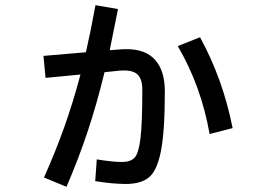

<svg xmlns="http://www.w3.org/2000/svg" viewBox="-20 -665 1040 742"><path d="M444 -474Q453 -475 470 -475Q543 -475 580 -433Q617 -391 617 -312Q617 -158 602 -81.5Q587 -5 555.5 20.5Q524 46 466 46Q417 46 348 35L354 -49Q417 -39 451 -39Q485 -39 500.5 -56Q516 -73 523 -131Q530 -189 530 -319Q530 -361 510 -378.5Q490 -396 442 -392L384 -386Q353 -259 318 -154.5Q283 -50 237 57L150 21Q195 -80 228.5 -174Q262 -268 291 -377L156 -364L148 -449L312 -463Q330 -541 349 -645L436 -630L404 -471ZM753 -521Q841 -361 879 -170L790 -147Q758 -331 667 -487Z"/></svg>

Font: IBM Plex Sans JP Medium
Style: Regular
Weight: 500
Designer: Mike Abbink; Paul van der Laan; Pieter van Rosmalen; Wujin Sim; Yejin Wi; Jinhee Kim; Boomi Park; Yona Kim; Kichan Ma
Foundry: Sandoll Inc.
Version: Version 1.001